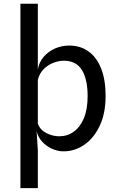

<svg xmlns="http://www.w3.org/2000/svg" viewBox="-20 -798 640 1020"><path d="M317 6Q287 6 256.8 -7.5Q226.5 -21 204 -45.2Q181.5 -69.5 174.5 -102H145L181 -141Q193.5 -107.5 226.8 -90.8Q260 -74 295 -74Q338 -74 372 -98.5Q406 -123 425.8 -170.5Q445.5 -218 445.5 -287.5Q445.5 -377 415 -426.2Q384.5 -475.5 319 -475.5Q294 -475.5 265.2 -465Q236.5 -454.5 213.2 -432Q190 -409.5 181 -374V-427.5Q186.5 -465.5 210.8 -494.5Q235 -523.5 271 -539.8Q307 -556 347.5 -556Q406.5 -556 450 -525Q493.5 -494 517.2 -434.2Q541 -374.5 541 -288Q541 -196 510 -130.2Q479 -64.5 428.2 -29.2Q377.5 6 317 6ZM88.5 201.5V-778H181V-472V-141L174.5 -102L181 0.5V201.5Z"/></svg>

Font: Spline Sans Mono
Style: Regular
Weight: 400
Monospace: yes
Designer: Eben Sorkin, Mirko Velimirovic
Foundry: Sorkin Type
Version: Version 1.004